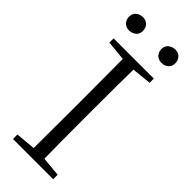

<svg xmlns="http://www.w3.org/2000/svg" viewBox="-291 -944 979 979"><g transform="rotate(45 198.5 -454.0)"><path d="M132.8 -858.4Q132.8 -825.2 101.6 -813.5Q91.8 -809.6 82 -809.6Q48.8 -809.6 35.2 -838.9Q31.2 -847.7 31.2 -858.4Q31.2 -892.6 62.5 -904.3Q72.3 -908.2 82 -908.2Q116.2 -908.2 128.9 -878.9Q132.8 -868.2 132.8 -858.4ZM343.8 -725.6V-695.3L238.3 -684.6Q236.3 -587.9 236.3 -390.6V-335Q236.3 -139.6 238.3 -42L343.8 -32.2V0H53.7V-32.2L161.1 -42Q162.1 -138.7 162.1 -335V-390.6Q162.1 -587.9 161.1 -684.6L53.7 -695.3V-725.6ZM316.4 -908.2Q349.6 -908.2 362.3 -878.9Q366.2 -869.1 366.2 -858.4Q366.2 -825.2 335.9 -813.5Q326.2 -809.6 316.4 -809.6Q281.2 -809.6 268.6 -838.9Q264.6 -848.6 264.6 -858.4Q264.6 -892.6 296.9 -904.3Q306.6 -908.2 316.4 -908.2Z"/></g></svg>

Font: GenYoMin JP Light
Style: Regular
Weight: 300
Version: Version 1.001;PS 1;hotconv 16.6.51;makeotf.lib2.5.65220 DEVE